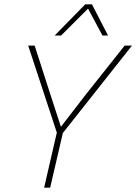

<svg xmlns="http://www.w3.org/2000/svg" viewBox="-20 -872 633 892"><path d="M407 -852 482 -707H456L389 -832L264 -707H234L376 -852ZM185 0 244 -256 111 -660H141L218 -421L263 -283L378 -432L559 -660H593L272 -254L213 0Z"/></svg>

Font: Elaine Sans ExtraLight
Style: Italic
Weight: 275
Italic angle: -13°
Designer: Wei Huang
Foundry: Wei Huang
Version: Version 2.001;December 24, 2019;FontCreator 12.0.0.2547 64-b